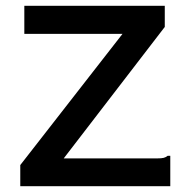

<svg xmlns="http://www.w3.org/2000/svg" viewBox="-20 -643 640 663"><path d="M50 -73 403 -526H64V-623H549V-550L200 -96H522Q538 -96 545.5 -98Q553 -100 559 -105H568V0H50Z"/></svg>

Font: Inconsolata Expanded Bold
Style: Regular
Weight: 700
Width: 7
Monospace: yes
Designer: Raph Levien, Cyreal, Brenton Simpson
Foundry: Raph Levien, Cyreal, Google
Version: Version 3.001; ttfautohint (v1.8.2.53-6de2)